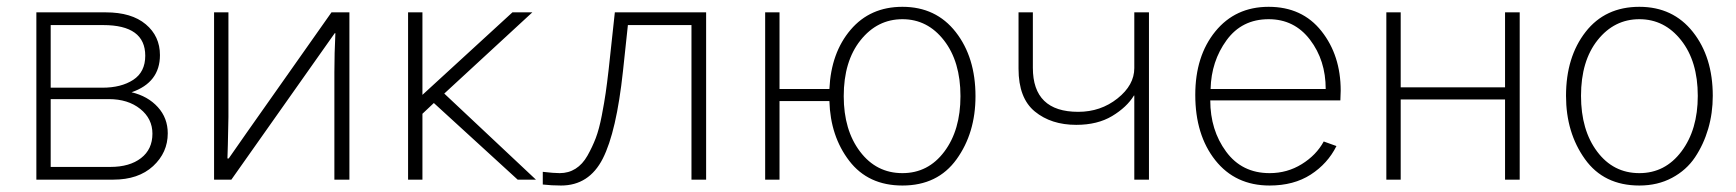

<svg xmlns="http://www.w3.org/2000/svg" viewBox="-20 -538 5199 575"><path d="M88.9 0V-501H296.9Q374 -501 416.5 -465.3Q459 -429.7 459 -373Q459 -291 374 -261.7Q422.9 -250 452.6 -217.3Q482.4 -184.6 482.4 -138.7Q482.4 -81.1 438.5 -40.5Q394.5 0 319.3 0ZM131.8 -38.1H310.5Q368.2 -38.1 402.3 -64.5Q436.5 -90.8 436.5 -137.7Q436.5 -182.6 399.9 -211.9Q363.3 -241.2 305.7 -241.2H131.8ZM131.8 -275.4H287.1Q342.8 -275.4 378.9 -298.8Q415 -322.3 415 -371.1Q415 -462.9 289.1 -462.9H131.8Z M621.1 0V-501H664.1V-187.5Q662.1 -81.1 661.1 -63.5H665L718.8 -140.6L972.7 -501H1026.4V0H981.4V-321.3Q981.4 -377.9 984.4 -438.5H982.4L935.5 -372.1L672.9 0Z M1202.1 0V-501H1245.1V-253.9L1514.6 -501H1574.2L1310.5 -257.8L1585 0H1530.3L1279.3 -229.5L1245.1 -197.3V0Z M1605.5 -23.4Q1638.7 -19.5 1656.2 -19.5Q1682.6 -19.5 1703.6 -32.7Q1724.6 -45.9 1739.3 -71.8Q1753.9 -97.7 1764.2 -124.5Q1774.4 -151.4 1782.2 -191.9Q1790 -232.4 1793.9 -259.8Q1797.9 -287.1 1802.7 -329.1L1821.3 -501H2094.7V0H2050.8V-462.9H1860.4L1845.7 -325.2Q1826.2 -143.6 1785.2 -63Q1744.1 17.6 1660.2 17.6Q1631.8 17.6 1605.5 14.6Z M2506.8 -250Q2506.8 -148.4 2555.7 -84Q2604.5 -19.5 2682.6 -19.5Q2759.8 -19.5 2808.1 -84Q2856.4 -148.4 2856.4 -250Q2856.4 -353.5 2807.1 -417Q2757.8 -480.5 2682.6 -480.5Q2607.4 -480.5 2557.1 -417.5Q2506.8 -354.5 2506.8 -250ZM2271.5 0V-501H2314.5V-271.5H2463.9Q2468.8 -379.9 2527.3 -448.7Q2585.9 -517.6 2682.6 -517.6Q2783.2 -517.6 2842.3 -441.9Q2901.4 -366.2 2901.4 -250Q2901.4 -139.6 2844.7 -61Q2788.1 17.6 2682.6 17.6Q2580.1 17.6 2523.4 -56.2Q2466.8 -129.9 2463.9 -235.4H2314.5V0Z M3030.3 -332V-501H3073.2V-335Q3073.2 -203.1 3209 -203.1Q3276.4 -203.1 3326.7 -243.2Q3377 -283.2 3377 -334V-501H3420.9V0H3377V-252H3376Q3354.5 -216.8 3310.5 -190.4Q3266.6 -164.1 3203.1 -164.1Q3127.9 -164.1 3079.1 -204.1Q3030.3 -244.1 3030.3 -332Z M3559.6 -253.9Q3559.6 -370.1 3619.6 -443.8Q3679.7 -517.6 3779.3 -517.6Q3879.9 -517.6 3937.5 -444.8Q3995.1 -372.1 3995.1 -266.6Q3995.1 -260.7 3994.6 -252Q3994.1 -243.2 3994.1 -237.3H3604.5Q3604.5 -148.4 3651.9 -84Q3699.2 -19.5 3782.2 -19.5Q3835 -19.5 3878.4 -46.4Q3921.9 -73.2 3944.3 -114.3L3982.4 -100.6Q3956.1 -47.9 3905.3 -15.1Q3854.5 17.6 3782.2 17.6Q3679.7 17.6 3619.6 -58.1Q3559.6 -133.8 3559.6 -253.9ZM3605.5 -271.5H3950.2Q3950.2 -357.4 3903.3 -418.9Q3856.4 -480.5 3779.3 -480.5Q3699.2 -480.5 3653.3 -417.5Q3607.4 -354.5 3605.5 -271.5Z M4131.8 0V-501H4174.8V-276.4H4487.3V-501H4531.2V0H4487.3V-240.2H4174.8V0Z M4714.8 -251Q4714.8 -148.4 4763.2 -84Q4811.5 -19.5 4889.6 -19.5Q4966.8 -19.5 5015.6 -84.5Q5064.5 -149.4 5064.5 -251Q5064.5 -354.5 5014.6 -417.5Q4964.8 -480.5 4889.6 -480.5Q4814.5 -480.5 4764.6 -418Q4714.8 -355.5 4714.8 -251ZM4669.9 -251Q4669.9 -367.2 4728.5 -442.4Q4787.1 -517.6 4889.6 -517.6Q4990.2 -517.6 5049.8 -442.4Q5109.4 -367.2 5109.4 -251Q5109.4 -199.2 5095.7 -152.3Q5082 -105.5 5056.2 -66.9Q5030.3 -28.3 4987.3 -5.4Q4944.3 17.6 4889.6 17.6Q4783.2 17.6 4726.6 -61.5Q4669.9 -140.6 4669.9 -251Z"/></svg>

Font: Gothic A1 ExtraLight
Style: Regular
Weight: 275
Designer: HanYang I&C Co.,Ltd.
Foundry: HanYang I&C Co.,Ltd.
Version: Version 2.50